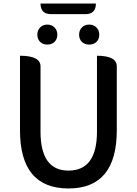

<svg xmlns="http://www.w3.org/2000/svg" viewBox="-20 -1052 773 1085"><path d="M367 13Q93 13 93 -316V-737Q209 -737 209 -677V-308Q209 -88 367 -88Q528 -88 528 -308V-737Q640 -737 640 -677V-316Q640 13 367 13ZM247 -800Q223 -800 207 -815Q191 -831 191 -856Q191 -881 207 -897Q223 -913 247 -913Q272 -913 288 -897Q304 -881 304 -856Q304 -831 288 -815Q272 -800 247 -800ZM269 -972Q209 -972 209 -1032H522Q522 -972 462 -972ZM443 -815Q427 -831 427 -856Q427 -881 443 -897Q459 -913 484 -913Q509 -913 525 -897Q541 -881 541 -856Q541 -831 525 -815Q509 -800 484 -800Q459 -800 443 -815Z"/></svg>

Font: Swei Half Moon CJK SC
Style: Medium
Weight: 500
Version: Version 2.071